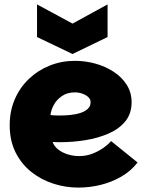

<svg xmlns="http://www.w3.org/2000/svg" viewBox="-20 -844 658 871"><path d="M335 7Q277 7 221.5 -11Q166 -29 121.5 -64.5Q77 -100 50.5 -153Q24 -206 24 -276Q24 -340 47 -393.5Q70 -447 111 -486Q152 -525 205.5 -546.5Q259 -568 320 -568Q367 -568 412.5 -555.5Q458 -543 495.5 -518.5Q533 -494 555 -459Q577 -424 577 -380Q577 -328 548 -293Q519 -258 471 -237.5Q423 -217 366.5 -208Q310 -199 256 -199Q250 -199 243.5 -199Q237 -199 231 -199.5Q225 -200 219 -200Q224 -183 241.5 -168Q259 -153 285 -144.5Q311 -136 339 -136Q370 -136 397 -146Q424 -156 446.5 -171.5Q469 -187 484 -204L604 -107Q575 -69 531.5 -43.5Q488 -18 437.5 -5.5Q387 7 335 7ZM252 -320Q275 -320 299.5 -322.5Q324 -325 344.5 -331.5Q365 -338 378 -350Q391 -362 391 -380Q391 -394 380 -404Q369 -414 352.5 -419.5Q336 -425 319 -425Q285 -425 260.5 -408Q236 -391 223.5 -367Q211 -343 209 -322Q216 -321 228.5 -320.5Q241 -320 252 -320ZM468 -824V-676L309 -599L148 -676V-824L309 -737Z"/></svg>

Font: Parkinsans ExtraBold
Style: Regular
Weight: 800
Designer: Red Stone, Indian Type Foundry
Foundry: Indian Type Foundry
Version: Version 1.000